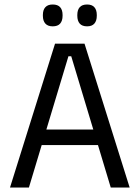

<svg xmlns="http://www.w3.org/2000/svg" viewBox="-20 -833 620 853"><path d="M24.5 0 224.5 -639H355.5L556 0H472L296.5 -583H284L108.5 0ZM144.5 -188.5V-257.5H435.5V-188.5ZM214 -716Q192.5 -716 181.5 -728.2Q170.5 -740.5 170.5 -763V-766.5Q170.5 -789 181.5 -801Q192.5 -813 214 -813Q236.5 -813 247.2 -801Q258 -789 258 -766.5V-763Q258 -740.5 247.2 -728.2Q236.5 -716 214 -716ZM367 -716Q345 -716 334.2 -728.2Q323.5 -740.5 323.5 -763V-766.5Q323.5 -789 334.2 -801Q345 -813 367 -813Q388.5 -813 399.2 -801Q410 -789 410 -766.5V-763Q410 -740.5 399.2 -728.2Q388.5 -716 367 -716Z"/></svg>

Font: Anek Telugu Medium
Style: Regular
Weight: 400
Version: Version 1.003